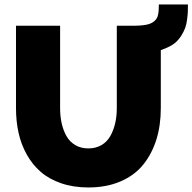

<svg xmlns="http://www.w3.org/2000/svg" viewBox="-20 -824 852 850"><path d="M683.1 -804.2H812Q812 -783.2 811.5 -771Q811 -758.8 808.3 -738Q805.7 -717.3 800.5 -702.4Q795.4 -687.5 784.9 -669.9Q774.4 -652.3 759.8 -638.2Q737.8 -617.7 691.9 -602.1V-345.2Q691.9 -269.5 672.4 -206.5Q652.8 -143.6 614.5 -95.7Q576.2 -47.9 513.9 -21Q451.7 5.9 371.1 5.9Q304.7 5.9 250.7 -12.7Q196.8 -31.2 159.9 -63.5Q123 -95.7 98.1 -140.6Q73.2 -185.5 62 -236.6Q50.8 -287.6 50.8 -345.2V-710H246.1V-345.2Q246.1 -308.6 253.2 -277.3Q260.3 -246.1 274.7 -220.9Q289.1 -195.8 313.7 -181.4Q338.4 -167 371.1 -167Q404.3 -167 429.2 -181.6Q454.1 -196.3 468.5 -221.9Q482.9 -247.6 490 -278.6Q497.1 -309.6 497.1 -345.2V-710H566.9Q605.5 -710 629.2 -714.8Q652.8 -719.7 666 -732.9Q671.4 -738.3 674.8 -744.4Q678.2 -750.5 679.9 -759.5Q681.6 -768.6 682.1 -772.9Q682.6 -777.3 682.9 -789.6Q683.1 -801.8 683.1 -804.2Z"/></svg>

Font: Rawline Black
Style: Regular
Weight: 900
Designer: Matt McInerney, Pablo Impallari, Rodrigo Fuenzalida
Foundry: Matt McInerney, Pablo Impallari, Rodrigo Fuenzalida
Version: Version 4.020;PS 004.020;hotconv 1.0.88;makeotf.lib2.5.64775